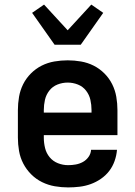

<svg xmlns="http://www.w3.org/2000/svg" viewBox="-20 -805 590 837"><path d="M277 12Q248 12 219 7Q190 2 163.5 -11Q137 -24 116 -45Q95 -66 81.5 -92Q68 -118 63 -147Q58 -176 58 -205V-325Q58 -354 63 -383Q68 -412 81 -438Q94 -464 115 -485Q136 -506 162 -519Q188 -532 217 -537Q246 -542 275 -542Q304 -542 333 -537Q362 -532 388 -519Q414 -506 435 -485Q456 -464 469 -438Q482 -412 487 -383Q492 -354 492 -325V-216H171V-205Q171 -182 176.5 -159.5Q182 -137 196.5 -119.5Q211 -102 232.5 -93.5Q254 -85 277 -85Q294 -85 310.5 -88Q327 -91 341.5 -99Q356 -107 366 -121Q376 -135 377 -152H490Q488 -127 479.5 -103Q471 -79 456 -59.5Q441 -40 420 -25.5Q399 -11 375.5 -2.5Q352 6 327 9Q302 12 277 12ZM171 -314H379V-325Q379 -348 374 -370Q369 -392 355 -410Q341 -428 319.5 -436.5Q298 -445 275 -445Q252 -445 230.5 -436.5Q209 -428 195 -410Q181 -392 176 -370Q171 -348 171 -325ZM218 -610 120 -749 172 -785 275 -673 378 -785 430 -749 332 -610Z"/></svg>

Font: Lode Term
Style: Bold
Weight: 700
Monospace: yes
Designer: Belleve Invis
Foundry: Belleve Invis
Version: Version 29.2.0